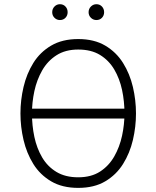

<svg xmlns="http://www.w3.org/2000/svg" viewBox="-20 -902 760 934"><path d="M109.5 -325.5V-373.5H610.5V-325.5ZM360.5 12Q283 12 229 -19.8Q175 -51.5 142.2 -104.2Q109.5 -157 94.5 -221Q79.5 -285 79.5 -350Q79.5 -415 94.5 -479Q109.5 -543 142.2 -595.8Q175 -648.5 229 -680.2Q283 -712 360.5 -712Q438 -712 491.8 -680.2Q545.5 -648.5 578.5 -595.8Q611.5 -543 626.5 -479Q641.5 -415 641.5 -350Q641.5 -285 626.5 -221Q611.5 -157 578.5 -104.2Q545.5 -51.5 491.8 -19.8Q438 12 360.5 12ZM360.5 -39.5Q423.5 -39.5 466.5 -67.2Q509.5 -95 535.8 -141Q562 -187 573.8 -241.8Q585.5 -296.5 585.5 -350Q585.5 -409 573.8 -464.2Q562 -519.5 535.8 -564Q509.5 -608.5 466.5 -634.8Q423.5 -661 360.5 -661Q298 -661 254.8 -633.2Q211.5 -605.5 185.2 -559.5Q159 -513.5 147.2 -458.8Q135.5 -404 135.5 -350Q135.5 -291.5 147.2 -236Q159 -180.5 185.2 -136Q211.5 -91.5 254.8 -65.5Q298 -39.5 360.5 -39.5ZM449 -804.5Q433.5 -804.5 422.2 -815.5Q411 -826.5 411 -842.5Q411 -859 422.2 -870.2Q433.5 -881.5 449 -881.5Q465.5 -881.5 476 -870.2Q486.5 -859 486.5 -842.5Q486.5 -826.5 476 -815.5Q465.5 -804.5 449 -804.5ZM271.5 -804.5Q256 -804.5 245 -815.5Q234 -826.5 234 -842.5Q234 -859 245 -870.2Q256 -881.5 271.5 -881.5Q288 -881.5 298.5 -870.2Q309 -859 309 -842.5Q309 -826.5 298.5 -815.5Q288 -804.5 271.5 -804.5Z"/></svg>

Font: Overpass ExtraLight
Style: Regular
Weight: 250
Designer: Delve Withrington, Dave Bailey, Thomas Jockin
Foundry: Delve Fonts LLC
Version: Version 4.000